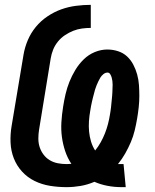

<svg xmlns="http://www.w3.org/2000/svg" viewBox="-20 -763 640 791"><path d="M481 8Q451 8 422.5 2.5Q394 -3 369 -14Q341 -2 312 3Q283 8 254 8Q219 8 185.5 2.5Q152 -3 122.5 -17.5Q93 -32 71 -56Q49 -80 37 -110.5Q25 -141 23.5 -175.5Q22 -210 28 -245L77 -538Q82 -568 94.5 -597.5Q107 -627 127.5 -652Q148 -677 175.5 -695.5Q203 -714 232.5 -724.5Q262 -735 293 -739Q324 -743 354 -743V-648Q336 -648 317.5 -645.5Q299 -643 281.5 -636Q264 -629 247.5 -618Q231 -607 218.5 -591.5Q206 -576 199 -558.5Q192 -541 189 -523L141 -229Q138 -211 138 -192Q138 -173 143.5 -156.5Q149 -140 159.5 -126Q170 -112 185 -103Q200 -94 218 -90.5Q236 -87 255 -87Q260 -87 265 -87.5Q270 -88 274 -88Q258 -112 248.5 -140.5Q239 -169 235 -199Q231 -229 233 -260.5Q235 -292 240 -323Q244 -349 250 -375Q256 -401 266 -426Q276 -451 290.5 -475Q305 -499 325 -518.5Q345 -538 370.5 -548.5Q396 -559 422 -559Q445 -559 466.5 -552Q488 -545 503.5 -530.5Q519 -516 529 -497Q539 -478 545 -456.5Q551 -435 552.5 -412.5Q554 -390 554 -367.5Q554 -345 551.5 -321.5Q549 -298 545 -275Q541 -251 535 -226Q529 -201 519 -177.5Q509 -154 496 -131Q483 -108 466 -87H489L498 8ZM372 -143Q385 -159 395 -177Q405 -195 412.5 -214Q420 -233 425 -252.5Q430 -272 433 -291Q434 -299 435.5 -306.5Q437 -314 437.5 -322Q438 -330 439 -337.5Q440 -345 440.5 -352.5Q441 -360 442 -368Q443 -376 443 -383.5Q443 -391 443.5 -399Q444 -407 444 -414.5Q444 -422 443 -429.5Q442 -437 440 -444Q438 -451 434 -457.5Q430 -464 423 -464Q414 -464 406 -457.5Q398 -451 393.5 -443.5Q389 -436 385 -427.5Q381 -419 377.5 -410.5Q374 -402 371.5 -393.5Q369 -385 367 -376.5Q365 -368 362.5 -359.5Q360 -351 358.5 -342.5Q357 -334 355 -325.5Q353 -317 352 -308Q348 -286 346.5 -264Q345 -242 347 -221Q349 -200 355 -180Q361 -160 372 -143Z"/></svg>

Font: Iosevka XBd Ex Obl
Style: Regular
Weight: 800
Width: 7
Italic angle: -9°
Monospace: yes
Designer: Belleve Invis
Foundry: Belleve Invis
Version: Version 32.5.0; ttfautohint (v1.8.4)